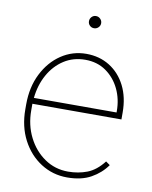

<svg xmlns="http://www.w3.org/2000/svg" viewBox="-82 -769 667 841"><g transform="rotate(10 252.0 -349.0)"><path d="M273.9 9.8Q210 9.8 157.2 -23.9Q104.5 -57.6 73.5 -116.9Q42.5 -176.3 42.5 -252.9V-274.4Q42.5 -351.6 72.5 -411.1Q102.5 -470.7 152.8 -504.4Q203.1 -538.1 264.2 -538.1Q322.8 -538.1 368.2 -509.8Q413.6 -481.4 439.2 -430.7Q464.8 -379.9 464.8 -312.5V-281.7H68.8Q68.8 -278.3 68.8 -274.4V-252.9Q68.8 -187 95.9 -133.3Q123 -79.6 169.4 -47.9Q215.8 -16.1 273.9 -16.1Q319.3 -16.1 358.6 -31.2Q397.9 -46.4 430.7 -88.9L449.2 -75.7Q422.9 -38.1 380.1 -14.2Q337.4 9.8 273.9 9.8ZM264.2 -511.7Q210.9 -511.7 169.4 -484.9Q127.9 -458 102.3 -411.9Q76.7 -365.7 70.8 -308.1H438.5V-314.5Q438.5 -367.7 417 -412.4Q395.5 -457 356.4 -484.4Q317.4 -511.7 264.2 -511.7ZM250 -681.2Q250 -692.4 257.8 -700.4Q265.6 -708.5 276.9 -708.5Q288.1 -708.5 296.1 -700.4Q304.2 -692.4 304.2 -681.2Q304.2 -669.9 296.1 -662.1Q288.1 -654.3 276.9 -654.3Q265.6 -654.3 257.8 -662.1Q250 -669.9 250 -681.2Z"/></g></svg>

Font: Vazirmatn FD Thin
Style: Regular
Weight: 100
Designer: Saber Rastikerdar
Foundry: Saber Rastikerdar
Version: Version 33.003